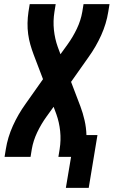

<svg xmlns="http://www.w3.org/2000/svg" viewBox="-20 -755 547 924"><path d="M297 149 322 0H261L267 -37Q274 -81 269.5 -124Q265 -167 251 -206L238 -241L204 -194Q178 -158 159 -118Q140 -78 133 -37L127 0H2L8 -37Q17 -94 42 -149.5Q67 -205 103 -255L187 -374L142 -492Q133 -516 126 -540.5Q119 -565 115.5 -591Q112 -617 112.5 -644Q113 -671 117 -698L123 -735H248L242 -698Q235 -654 239.5 -611Q244 -568 258 -529L271 -494L305 -541Q331 -577 350 -617Q369 -657 376 -698L382 -735H507L501 -698Q492 -641 467 -585.5Q442 -530 406 -480L322 -361L367 -243Q379 -211 387 -176Q395 -141 396 -105H449L407 149Z"/></svg>

Font: Iosevka Term Curly Extrabold
Style: Italic
Weight: 800
Italic angle: -9°
Designer: Belleve Invis
Foundry: Belleve Invis
Version: Version 32.3.0